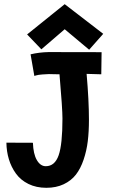

<svg xmlns="http://www.w3.org/2000/svg" viewBox="-20 -896 558 920"><path d="M290 -876 474.6 -733.9 407.2 -657.7 290 -755.9 178.2 -659.7 109.9 -731ZM202.1 3.9Q153.8 3.9 116.2 -14.6Q78.6 -33.2 56.2 -64.5Q33.7 -95.7 22.5 -133.1Q11.2 -170.4 10.7 -212.4L137.7 -211.9Q139.6 -157.7 156.7 -128.7Q173.8 -99.6 199.2 -99.6Q242.7 -99.6 261 -151.9Q279.3 -204.1 279.3 -328.1Q279.3 -375 265.1 -540Q252.4 -540 237.5 -540.5Q222.7 -541 214.4 -541Q196.8 -540.5 183.6 -539.3Q170.4 -538.1 165.5 -537.4Q160.6 -536.6 153.3 -534.7Q146 -532.7 144.5 -532.2L126.5 -635.7Q167.5 -645.5 213.9 -646.5Q248.5 -646.5 338.4 -646.2Q428.2 -646 466.8 -646L465.3 -540Q453.6 -540 430.4 -541Q407.2 -542 395 -542Q406.2 -414.1 406.2 -321.3Q406.2 -265.6 400.6 -219.5Q395 -173.3 380.6 -130.9Q366.2 -88.4 343.8 -59.3Q321.3 -30.3 285.2 -13.2Q249 3.9 202.1 3.9Z"/></svg>

Font: Fantasque Sans Mono
Style: Bold
Weight: 700
Monospace: yes
Designer: Jany Belluz
Version: Version 1.8.0 ; ttfautohint (v1.8.2)